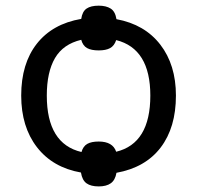

<svg xmlns="http://www.w3.org/2000/svg" viewBox="-20 -608 699 681"><path d="M604 -269Q604 -155.8 549.8 -84.7Q495.6 -13.7 393.1 4.9Q388.7 30.8 373 42Q357.4 53.2 330.1 53.2Q302.2 53.2 286.9 42.2Q271.5 31.2 267.1 3.9Q167 -13.7 111.1 -85.9Q55.2 -158.2 55.2 -269Q55.2 -382.3 110.6 -452.9Q166 -523.4 268.1 -541Q272 -567.4 287.1 -577.6Q302.2 -587.9 330.1 -587.9Q356.4 -587.9 372.6 -577.6Q388.7 -567.4 393.1 -540Q493.2 -521.5 548.6 -449.7Q604 -377.9 604 -269ZM146 -269Q146 -97.7 269 -68.8Q274.9 -89.4 289.6 -97.7Q304.2 -106 330.1 -106Q379.9 -106 392.1 -69.8Q513.2 -99.1 513.2 -269Q513.2 -435.5 392.1 -465.8Q385.3 -445.3 370.4 -437.3Q355.5 -429.2 330.1 -429.2Q303.7 -429.2 288.8 -437.5Q273.9 -445.8 268.1 -466.8Q204.1 -451.7 175 -401.9Q146 -352.1 146 -269Z"/></svg>

Font: Noto Sans Southeast Asian
Style: Regular
Weight: 400
Designer: Monotype Design Team
Foundry: Monotype Imaging Inc.
Version: Version 1.06 uh; ttfautohint (v1.4.1)